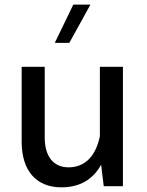

<svg xmlns="http://www.w3.org/2000/svg" viewBox="-20 -801 631 826"><path d="M73.2 -190.9C73.2 -67.9 134.8 4.9 244.1 4.9C321.8 4.9 378.9 -27.3 415 -92.3L426.3 0H508.8V-513.7H409.7V-215.3C392.1 -128.9 345.2 -81.1 274.4 -81.1C209.5 -81.1 172.4 -128.9 172.4 -209V-513.7H73.2ZM215.8 -616.7H278.3L369.1 -781.2H295.4Z"/></svg>

Font: Estedad Medium
Style: Regular
Weight: 500
Designer: Amin Abedi
Version: Version 7.3